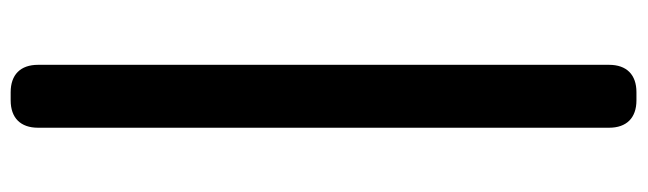

<svg xmlns="http://www.w3.org/2000/svg" viewBox="-436 -422 1184 351"><g transform="rotate(90 155.5 -246.0)"><path d="M98 -768V276C98 308 116 326 148 326H163C195 326 213 308 213 276V-768C213 -800 195 -818 163 -818H148C116 -818 98 -800 98 -768Z"/></g></svg>

Font: コーポレート・ロゴ（ラウンド）ver3 Bold
Style: Regular
Weight: 700
Designer: [KANA_main] LOGOTYPE.JP [Source Han Sans] Ryoko NISHIZUKA 西塚涼子 (kana, bopomofo & ideographs); Paul D. Hunt (Latin, Greek
Version: Version 12.001;FEAKit 1.0